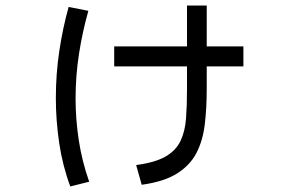

<svg xmlns="http://www.w3.org/2000/svg" viewBox="-20 -626 1040 691"><path d="M490 39 470 -32Q538 -41 575.5 -62.5Q613 -84 629.5 -118.5Q646 -153 649.5 -199.5Q653 -246 653 -306V-387H391V-459H653V-606H724V-459H856V-387H724V-306Q724 -237 717 -178.5Q710 -120 687 -75.5Q664 -31 617 -1.5Q570 28 490 39ZM301 28 233 45Q205 -30 193 -111.5Q181 -193 181 -273Q181 -360 193.5 -443Q206 -526 227 -601L298 -587Q277 -513 264.5 -433.5Q252 -354 252 -271Q252 -197 263.5 -121.5Q275 -46 301 28Z"/></svg>

Font: Murecho
Style: Regular
Weight: 400
Designer: Neil Summerour
Foundry: Positype
Version: Version 1.010; ttfautohint (v1.8.3)